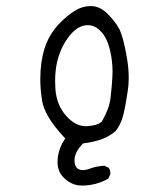

<svg xmlns="http://www.w3.org/2000/svg" viewBox="-20 -480 540 619"><path d="M256.8 -73.2Q223.1 -73.2 193.4 -106.4Q163.1 -140.1 158.7 -191.4Q157.7 -206.1 157.7 -217.8Q157.7 -252.4 164.1 -280.3Q173.3 -320.8 196.3 -354Q227.1 -398.9 262.7 -398.9Q285.2 -398.9 303.7 -380.4Q325.7 -358.4 335 -316.4Q342.8 -283.2 342.8 -250Q342.8 -232.9 340.6 -206.8Q338.4 -180.7 336.4 -163.6Q332 -129.4 308.6 -88.4L307.1 -87.4Q294.9 -75.2 260.3 -73.2Q258.8 -73.2 256.8 -73.2ZM395 -229Q395 -261.7 388.2 -299.3Q377 -361.8 364.7 -386.2Q351.6 -411.1 325.7 -436.5Q302.2 -459.5 275.4 -460.4Q273.9 -460.4 272.5 -460.4Q246.1 -460.4 223.1 -446.3Q195.8 -430.2 168.9 -401.4Q137.2 -367.2 123.5 -323.2Q109.9 -279.8 109.9 -225.1Q109.9 -190.9 115.7 -155.3Q123.5 -106.4 183.6 -41L190.4 -33.7L185.1 -25.4Q167.5 2.9 165.5 38.1Q165.5 40.5 165.5 43Q165.5 72.8 185.1 92.3Q207 114.3 233.9 117.7Q239.7 118.2 245.1 118.2Q289.1 118.2 329.1 96.2L335.4 82.5Q335.9 81.1 335.9 80.1Q335.9 68.8 330.6 61L316.4 54.2Q290 56.2 274.9 62Q258.3 68.4 247.6 68.4Q234.9 68.4 228 61.5Q220.2 53.7 220.2 37.6Q220.2 23.4 226.6 11Q232.9 -1.5 244.1 -13.7L247.6 -17.6Q266.6 -20 280.3 -23.2Q293.9 -26.4 307.1 -30.8Q331.5 -39.6 352.5 -57.1Q370.1 -79.6 377.4 -108.9Q384.8 -138.2 392.1 -188.5Q395 -207.5 395 -229Z"/></svg>

Font: NaikaiFont
Style: ExtraLight
Weight: 200
Version: Version 1.89